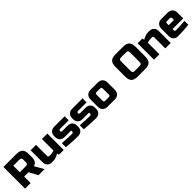

<svg xmlns="http://www.w3.org/2000/svg" viewBox="509 -2546 4391 4391"><g transform="rotate(-45 2705.0 -350.0)"><path d="M60 -700H480Q585 -700 632.5 -652.5Q680 -605 680 -500V-410Q680 -327 652.5 -281Q625 -235 565 -220L690 0H495L380 -210H240V0H60ZM500 -500Q500 -560 440 -560H240V-350H440Q500 -350 500 -410Z M1015 -135Q1068 -135 1135 -155V-530H1310V0H1155L1145 -50Q1098 -19 1048.5 -4.5Q999 10 965 10H920Q852 10 811 -31Q770 -72 770 -140V-530H945V-170Q945 -155 955 -145Q965 -135 980 -135Z M1390 -140Q1593 -125 1710 -125Q1725 -125 1735 -135Q1745 -145 1745 -160V-195H1530Q1462 -195 1421 -236Q1380 -277 1380 -345V-380Q1380 -448 1421 -489Q1462 -530 1530 -530H1870V-400H1590Q1575 -400 1565 -390Q1555 -380 1555 -365Q1555 -350 1565 -340Q1575 -330 1590 -330H1770Q1838 -330 1879 -289Q1920 -248 1920 -180V-140Q1920 -72 1879 -31Q1838 10 1770 10Q1593 10 1390 -10Z M1970 -140Q2173 -125 2290 -125Q2305 -125 2315 -135Q2325 -145 2325 -160V-195H2110Q2042 -195 2001 -236Q1960 -277 1960 -345V-380Q1960 -448 2001 -489Q2042 -530 2110 -530H2450V-400H2170Q2155 -400 2145 -390Q2135 -380 2135 -365Q2135 -350 2145 -340Q2155 -330 2170 -330H2350Q2418 -330 2459 -289Q2500 -248 2500 -180V-140Q2500 -72 2459 -31Q2418 10 2350 10Q2173 10 1970 -10Z M3110 -150Q3110 -75 3067.5 -32.5Q3025 10 2950 10H2720Q2645 10 2602.5 -32.5Q2560 -75 2560 -150V-380Q2560 -455 2602.5 -497.5Q2645 -540 2720 -540H2950Q3025 -540 3067.5 -497.5Q3110 -455 3110 -380ZM2935 -365Q2935 -405 2895 -405H2775Q2735 -405 2735 -365V-165Q2735 -125 2775 -125H2895Q2935 -125 2935 -165Z M3960 -510Q3960 -570 3900 -570H3730Q3670 -570 3670 -510V-190Q3670 -130 3730 -130H3900Q3960 -130 3960 -190ZM4140 -190Q4140 -85 4092.5 -37.5Q4045 10 3940 10H3690Q3585 10 3537.5 -37.5Q3490 -85 3490 -190V-510Q3490 -615 3537.5 -662.5Q3585 -710 3690 -710H3940Q4045 -710 4092.5 -662.5Q4140 -615 4140 -510Z M4525 -395Q4472 -395 4405 -375V0H4230V-530H4385L4395 -480Q4442 -511 4491.5 -525.5Q4541 -540 4575 -540H4620Q4688 -540 4729 -499Q4770 -458 4770 -390V0H4595V-360Q4595 -375 4585 -385Q4575 -395 4560 -395Z M5065 -415Q5025 -415 5025 -375V-320H5195V-375Q5195 -415 5155 -415ZM5350 -10Q5157 10 5000 10Q4932 10 4891 -31Q4850 -72 4850 -140V-380Q4850 -455 4892.5 -497.5Q4935 -540 5010 -540H5210Q5285 -540 5327.5 -497.5Q5370 -455 5370 -380V-195H5025V-155Q5025 -140 5035 -130Q5045 -120 5060 -120Q5159 -120 5350 -135Z"/></g></svg>

Font: Russo One
Style: Regular
Weight: 400
Designer: Jovanny lemonad
Foundry: Jovanny Lemonad
Version: Version 1.001